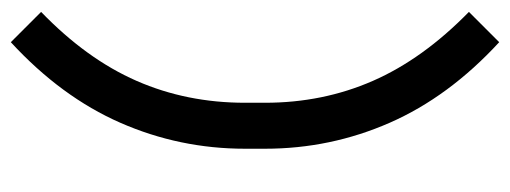

<svg xmlns="http://www.w3.org/2000/svg" viewBox="-314 -476 943 355"><g transform="rotate(90 157.5 -298.5)"><path d="M255 -280Q255 -159 207 -49.5Q159 60 58 153L2 97Q89 13 129.5 -79.5Q170 -172 170 -280V-317Q170 -424 129.5 -516.5Q89 -609 2 -694L58 -750Q159 -657 207 -547.5Q255 -438 255 -317Z"/></g></svg>

Font: Inria Sans
Style: Regular
Weight: 400
Designer: Black Foundry Team
Foundry: Black Foundry
Version: Version 1.2; ttfautohint (v1.8.3)